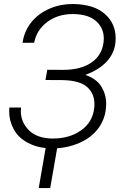

<svg xmlns="http://www.w3.org/2000/svg" viewBox="-20 -741 622 971"><path d="M219.2 -388.2 210 -336.4 297.4 -335.9C356.4 -334.5 397.9 -322.3 421.9 -299.8C445.8 -277.8 457.5 -249.5 457.5 -214.8C457.5 -208.5 457.5 -201.7 456.5 -194.8C451.2 -147 429.2 -109.4 389.6 -81.5C350.6 -54.2 303.7 -40.5 249 -40.5C246.1 -40.5 243.2 -40.5 239.7 -40.5C189.9 -42 151.9 -56.2 125 -83.5C98.6 -110.8 85.4 -142.6 85.4 -178.2C85.4 -184.6 85.9 -190.9 86.4 -197.3H27.3C26.9 -190.4 26.4 -183.6 26.4 -176.8C26.4 -145.5 34.2 -115.2 49.8 -86.9C64.9 -58.1 89.4 -35.2 122.6 -18.1C148.9 -3.9 178.2 4.4 210.9 7.8L175.8 210H233.9L269 8.8C306.6 6.3 342.3 -2 375.5 -15.6C460 -50.3 509.8 -116.7 516.1 -196.8C516.6 -203.6 517.1 -210 517.1 -216.3C517.1 -247.6 508.8 -276.4 492.7 -302.7C476.6 -329.6 449.2 -349.1 411.6 -362.3C503.4 -395.5 557.6 -454.1 564 -527.8C564.5 -534.7 564.9 -541.5 564.9 -548.3C564.9 -597.2 546.9 -637.7 510.7 -669.9C475.1 -702.1 422.4 -719.2 353 -720.7C350.6 -720.7 348.1 -720.7 345.7 -720.7C305.7 -720.7 266.6 -712.9 229.5 -696.8C154.8 -664.1 104.5 -602.1 94.2 -524.4L152.8 -524.9C161.1 -568.8 183.6 -604 219.7 -630.4C255.4 -656.7 297.9 -669.9 346.7 -669.9C347.7 -669.9 349.1 -669.9 350.1 -669.9C401.9 -669.4 440.4 -657.2 466.3 -633.8C492.2 -610.4 504.9 -581.5 504.9 -546.9C504.9 -541 504.4 -535.2 503.9 -529.3C499 -484.9 479 -450.2 443.4 -425.3C407.7 -400.4 359.9 -387.7 299.8 -387.7Z"/></svg>

Font: Roboto Light
Style: Italic
Weight: 300
Italic angle: -12°
Designer: Google
Version: Version 2.137; 2017